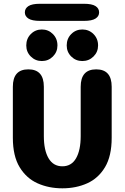

<svg xmlns="http://www.w3.org/2000/svg" viewBox="-20 -986 659 1016"><path d="M310 10.5Q238 10.5 178.8 -16Q119.5 -42.5 83.8 -101.5Q48 -160.5 48 -257V-527Q48 -619 130 -619Q212 -619 212 -527V-266Q212 -191 237 -148.5Q262 -106 310 -106Q358 -106 382.5 -148.5Q407 -191 407 -266V-527Q407 -619 489 -619Q571 -619 571 -527V-257Q571 -160.5 535.8 -101.5Q500.5 -42.5 441.5 -16Q382.5 10.5 310 10.5ZM201.5 -663Q167 -663 143 -687Q119 -711 119 -745.5Q119 -781.5 143 -805.8Q167 -830 201.5 -830Q236 -830 260 -805.8Q284 -781.5 284 -745.5Q284 -711 260 -687Q236 -663 201.5 -663ZM415.5 -663Q381 -663 357 -687Q333 -711 333 -745.5Q333 -781.5 357 -805.8Q381 -830 415.5 -830Q450.5 -830 474.8 -805.8Q499 -781.5 499 -745.5Q499 -711 474.8 -687Q450.5 -663 415.5 -663ZM111.5 -920.5Q111.5 -941.5 130.5 -953.8Q149.5 -966 191 -966H424.5Q466.5 -966 485.5 -953.8Q504.5 -941.5 504.5 -920.5Q504.5 -900 485.5 -887.8Q466.5 -875.5 424.5 -875.5H191Q149.5 -875.5 130.5 -887.8Q111.5 -900 111.5 -920.5Z"/></svg>

Font: Sono ExtraLight Monospace
Style: Bold
Weight: 700
Version: Version 2.112